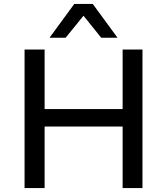

<svg xmlns="http://www.w3.org/2000/svg" viewBox="-20 -957 851 977"><path d="M105 0V-705H207V-402H604V-705H705V0H604V-313H207V0ZM232 -765 358 -937H452L578 -765H495L405 -877L314 -765Z"/></svg>

Font: Nunito Sans 7pt Medium
Style: Regular
Weight: 500
Designer: Vernon Adams
Foundry: Vernon Adams
Version: Version 3.101;gftools[0.9.27]